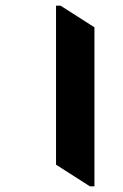

<svg xmlns="http://www.w3.org/2000/svg" viewBox="-20 -646 434 675"><path d="M296 9 177 -67V-626H193L312 -550V9Z"/></svg>

Font: Noto Serif Devanagari ExtraBold
Style: Regular
Weight: 800
Designer: Universal Thirst, Indian Type Foundry and the Monotype Design Team
Foundry: Monotype Imaging Inc.
Version: Version 2.004; ttfautohint (v1.8.4.7-5d5b)